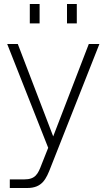

<svg xmlns="http://www.w3.org/2000/svg" viewBox="-20 -740 533 960"><path d="M29 200H116C191 200 211 155 234 95L477 -520H424L246 -58L69 -520H16L221 -1L188 82C170 130 157 157 101 157H29ZM129 -623H178V-720H129ZM315 -623H364V-720H315Z"/></svg>

Font: Aspekta 200
Style: Regular
Weight: 200
Designer: Ivo Dolenc
Version: Version 2.000